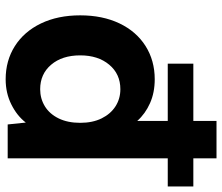

<svg xmlns="http://www.w3.org/2000/svg" viewBox="-72 -688 767 662"><g transform="rotate(90 311.0 -356.5)"><path d="M32.4 -250Q32.4 -327 60.1 -385.3Q87.9 -443.5 138.1 -475.3Q188.4 -507 252.8 -507Q298.7 -507 335.1 -490.8Q371.6 -474.6 396.5 -446.7V-720H525.5V0H408.6L402.1 -62.4Q378.6 -31.9 339.4 -12.5Q300.2 7 252.8 7Q188.6 7 138.5 -24.7Q88.4 -56.5 60.4 -114.6Q32.4 -172.8 32.4 -250ZM403 -250Q403 -292.9 387.6 -324Q372.2 -355.1 346 -371.8Q319.8 -388.5 287 -388.5Q234.7 -388.5 202.6 -350.1Q170.4 -311.7 170.4 -250.1Q170.4 -187.7 202.6 -149.9Q234.7 -112 287.2 -112Q319.4 -112 346 -128.2Q372.5 -144.5 387.8 -175.8Q403 -207.1 403 -250ZM199.1 -640.1H622.4V-551.9H199.1Z"/></g></svg>

Font: AF Albert Sans Medium
Style: Regular
Weight: 500
Designer: Andreas Rasmussen
Foundry: a.Foundry
Version: Version 1.300;Glyphs 3.2 (3231)